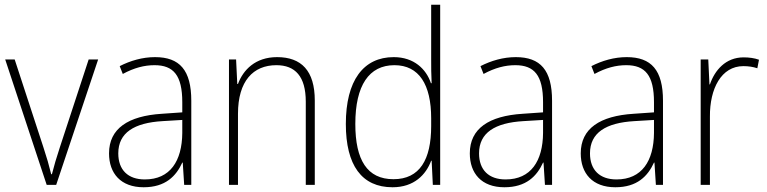

<svg xmlns="http://www.w3.org/2000/svg" viewBox="-20 -780 3236 810"><path d="M177 0H217L394 -529H354L232 -157C218 -115 208 -80 199 -45H196C187 -82 177 -117 163 -159L42 -529H2Z M634 -539C581 -539 530 -524 485 -501L498 -468C546 -494 589 -505 632 -505C712 -505 749 -462 749 -349V-306L663 -300C521 -291 440 -238 440 -133C440 -49 489 10 586 10C678 10 723 -37 749 -94H751L757 0H787V-355C787 -484 738 -539 634 -539ZM666 -269 749 -274V-219C748 -101 698 -23 591 -23C520 -23 479 -63 479 -133C479 -220 546 -262 666 -269Z M1149 -539C1057 -539 1006 -485 984 -426H981L976 -529H946V0H984V-300C984 -438 1048 -505 1146 -505C1225 -505 1270 -458 1270 -351V0H1308V-356C1308 -482 1251 -539 1149 -539Z M1636 10C1727 10 1777 -43 1799 -102H1801L1806 0H1837V-760H1799V-530C1799 -498 1799 -464 1801 -429H1798C1778 -489 1726 -539 1641 -539C1513 -539 1439 -440 1439 -257C1439 -83 1506 10 1636 10ZM1640 -24C1529 -24 1479 -105 1479 -257C1479 -420 1537 -505 1644 -505C1748 -505 1799 -423 1799 -281V-248C1799 -107 1751 -24 1640 -24Z M2156 -539C2103 -539 2052 -524 2007 -501L2020 -468C2068 -494 2111 -505 2154 -505C2234 -505 2271 -462 2271 -349V-306L2185 -300C2043 -291 1962 -238 1962 -133C1962 -49 2011 10 2108 10C2200 10 2245 -37 2271 -94H2273L2279 0H2309V-355C2309 -484 2260 -539 2156 -539ZM2188 -269 2271 -274V-219C2270 -101 2220 -23 2113 -23C2042 -23 2001 -63 2001 -133C2001 -220 2068 -262 2188 -269Z M2624 -539C2571 -539 2520 -524 2475 -501L2488 -468C2536 -494 2579 -505 2622 -505C2702 -505 2739 -462 2739 -349V-306L2653 -300C2511 -291 2430 -238 2430 -133C2430 -49 2479 10 2576 10C2668 10 2713 -37 2739 -94H2741L2747 0H2777V-355C2777 -484 2728 -539 2624 -539ZM2656 -269 2739 -274V-219C2738 -101 2688 -23 2581 -23C2510 -23 2469 -63 2469 -133C2469 -220 2536 -262 2656 -269Z M3117 -538C3041 -538 2995 -483 2975 -424H2973L2968 -529H2936V0H2975V-288C2974 -406 3023 -501 3116 -501C3138 -501 3157 -498 3175 -492L3182 -528C3163 -535 3140 -538 3117 -538Z"/></svg>

Font: Noto Sans Malayalam SemiCondensed ExtraLight
Style: Regular
Weight: 200
Width: 4
Designer: Jelle Bosma - Monotype Design Team
Foundry: Monotype Imaging Inc.
Version: Version 2.104